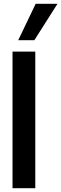

<svg xmlns="http://www.w3.org/2000/svg" viewBox="-20 -992 323 1012"><path d="M46 0V-720H166V0ZM76 -780 168 -972H283L161 -780Z"/></svg>

Font: Host Grotesk SemiBold
Style: Regular
Weight: 600
Designer: Doukan Karapınar
Foundry: Element Type
Version: Version 1.003